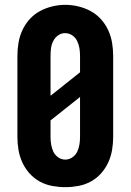

<svg xmlns="http://www.w3.org/2000/svg" viewBox="-20 -766 540 794"><path d="M250 8Q223 8 196 3Q169 -2 145 -15Q121 -28 102.5 -48.5Q84 -69 72.5 -94Q61 -119 56.5 -146Q52 -173 52 -200V-535Q52 -562 56.5 -589Q61 -616 72.5 -641Q84 -666 102.5 -686.5Q121 -707 145 -720Q169 -733 196 -739.5Q223 -746 250 -746Q277 -746 304 -739.5Q331 -733 355 -720Q379 -707 397.5 -686.5Q416 -666 427.5 -641Q439 -616 443.5 -589Q448 -562 448 -535V-200Q448 -173 443.5 -146Q439 -119 427.5 -94Q416 -69 397.5 -48.5Q379 -28 355 -15Q331 -2 304 3Q277 8 250 8ZM189 -370 311 -467V-535Q311 -551 308.5 -566.5Q306 -582 299 -596.5Q292 -611 278.5 -620Q265 -629 249 -629Q233 -629 220 -619.5Q207 -610 200 -596Q193 -582 191 -566.5Q189 -551 189 -535ZM250 -106Q266 -106 279.5 -115.5Q293 -125 299.5 -139Q306 -153 308.5 -168.5Q311 -184 311 -200V-365L189 -268V-200Q189 -184 191.5 -168.5Q194 -153 200.5 -139Q207 -125 220.5 -115.5Q234 -106 250 -106Z"/></svg>

Font: Iosevka Slab Heavy
Style: Regular
Weight: 900
Monospace: yes
Designer: Belleve Invis
Foundry: Belleve Invis
Version: Version 11.1.0; ttfautohint (v1.8.3)